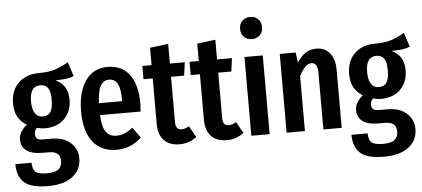

<svg xmlns="http://www.w3.org/2000/svg" viewBox="-61 -931 2826 1285"><g transform="rotate(-5 1352.5 -288.0)"><path d="M447 -502Q426 -492 396.5 -488Q367 -484 323 -484Q365 -464 385.5 -430.5Q406 -397 406 -348Q406 -268 357 -219Q308 -170 224 -170Q199 -170 173 -178Q155 -163 155 -137Q155 -117 166 -107Q177 -97 207 -97H263Q343 -97 390 -55.5Q437 -14 437 50Q437 126 378.5 171.5Q320 217 212 217Q98 217 52.5 175Q7 133 7 52H116Q116 95 136 113Q156 131 213 131Q268 131 291 112Q314 93 314 58Q314 24 295 8Q276 -8 236 -8H198Q122 -8 87 -35Q52 -62 52 -109Q52 -136 66.5 -160.5Q81 -185 106 -204Q65 -230 46 -266Q27 -302 27 -354Q27 -441 79 -491.5Q131 -542 219 -542Q284 -542 326.5 -556Q369 -570 416 -597ZM148 -356Q148 -305 166 -277.5Q184 -250 218 -250Q253 -250 270 -274.5Q287 -299 287 -357Q287 -411 270.5 -435.5Q254 -460 219 -460Q184 -460 166 -435Q148 -410 148 -356Z M873 -226H600Q604 -144 628.5 -111.5Q653 -79 698 -79Q729 -79 754 -89.5Q779 -100 808 -123L859 -53Q789 15 691 15Q587 15 531.5 -57Q476 -129 476 -260Q476 -391 529 -467Q582 -543 679 -543Q772 -543 824 -475.5Q876 -408 876 -277Q876 -268 873 -226ZM756 -313Q756 -388 738 -422.5Q720 -457 680 -457Q643 -457 623.5 -423.5Q604 -390 600 -306H756Z M1229 -24Q1180 15 1114 15Q1045 15 1009 -24.5Q973 -64 973 -132V-440H911V-529H973V-646L1096 -661V-529H1196L1184 -440H1096V-132Q1096 -84 1137 -84Q1150 -84 1160 -87.5Q1170 -91 1186 -100Z M1546 -24Q1497 15 1431 15Q1362 15 1326 -24.5Q1290 -64 1290 -132V-440H1228V-529H1290V-646L1413 -661V-529H1513L1501 -440H1413V-132Q1413 -84 1454 -84Q1467 -84 1477 -87.5Q1487 -91 1503 -100Z M1732 -718Q1732 -686 1711.5 -665Q1691 -644 1658 -644Q1625 -644 1604.5 -665Q1584 -686 1584 -718Q1584 -751 1604.5 -772Q1625 -793 1658 -793Q1691 -793 1711.5 -772Q1732 -751 1732 -718ZM1720 0H1597V-529H1720Z M2204 -392V0H2081V-378Q2081 -416 2070.5 -432.5Q2060 -449 2040 -449Q1998 -449 1957 -370V0H1834V-529H1941L1950 -460Q1977 -502 2007.5 -522.5Q2038 -543 2081 -543Q2138 -543 2171 -502Q2204 -461 2204 -392Z M2705 -502Q2684 -492 2654.5 -488Q2625 -484 2581 -484Q2623 -464 2643.5 -430.5Q2664 -397 2664 -348Q2664 -268 2615 -219Q2566 -170 2482 -170Q2457 -170 2431 -178Q2413 -163 2413 -137Q2413 -117 2424 -107Q2435 -97 2465 -97H2521Q2601 -97 2648 -55.5Q2695 -14 2695 50Q2695 126 2636.5 171.5Q2578 217 2470 217Q2356 217 2310.5 175Q2265 133 2265 52H2374Q2374 95 2394 113Q2414 131 2471 131Q2526 131 2549 112Q2572 93 2572 58Q2572 24 2553 8Q2534 -8 2494 -8H2456Q2380 -8 2345 -35Q2310 -62 2310 -109Q2310 -136 2324.5 -160.5Q2339 -185 2364 -204Q2323 -230 2304 -266Q2285 -302 2285 -354Q2285 -441 2337 -491.5Q2389 -542 2477 -542Q2542 -542 2584.5 -556Q2627 -570 2674 -597ZM2406 -356Q2406 -305 2424 -277.5Q2442 -250 2476 -250Q2511 -250 2528 -274.5Q2545 -299 2545 -357Q2545 -411 2528.5 -435.5Q2512 -460 2477 -460Q2442 -460 2424 -435Q2406 -410 2406 -356Z"/></g></svg>

Font: Fira Sans Compressed Medium
Style: Regular
Weight: 500
Width: 1
Designer: bBox Type GmbH & Carrois Corporate GbR & Edenspiekermann AG
Foundry: bBox Type GmbH & Carrois Corporate GbR & Edenspiekermann AG
Version: Version 4.301